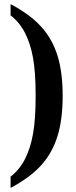

<svg xmlns="http://www.w3.org/2000/svg" viewBox="-20 -714 373 947"><path d="M32.2 212.9V157.2Q76.7 123 103.8 69.3Q130.9 15.6 143.3 -55.9Q155.8 -127.4 155.8 -241.2Q155.8 -356.9 143.1 -427.7Q130.4 -498.5 103.5 -551.3Q76.7 -604 32.2 -638.2V-693.8Q129.9 -641.6 184.1 -581.3Q238.3 -521 263.7 -439.2Q289.1 -357.4 289.1 -241.7Q289.1 -125 263.7 -42.7Q238.3 39.6 183.8 100.3Q129.4 161.1 32.2 212.9Z"/></svg>

Font: Liberation Serif
Style: Bold
Weight: 700
Designer: Steve Matteson
Foundry: Ascender Corporation
Version: Version 2.1.5